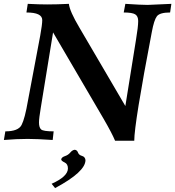

<svg xmlns="http://www.w3.org/2000/svg" viewBox="-34 -713 893 978"><path d="M649.9 3.9H552.2Q536.1 -34.7 493.7 -107.9L236.3 -547.9L173.8 -164.6Q164.6 -109.9 164.6 -89.4Q164.6 -63 175.8 -53.5Q187 -43.9 239.3 -43.9L234.4 0Q154.3 -5.4 106.9 -5.4Q51.3 -5.4 -14.2 0L-6.8 -43.9Q59.1 -43.9 75.9 -76.4Q92.8 -108.9 108.4 -200.2L170.9 -531.7Q181.2 -588.4 181.2 -610.8Q181.2 -649.4 100.6 -649.4L107.4 -693.4Q167 -690.4 206.1 -690.4Q256.3 -690.4 316.9 -693.4Q320.8 -655.8 371.1 -571.3L604.5 -172.9L658.7 -510.3Q669.9 -577.1 669.9 -606Q669.9 -630.4 654.8 -639.9Q639.6 -649.4 596.2 -649.4L604.5 -693.4Q685.1 -688 718.3 -688L838.9 -693.4L832.5 -649.4Q779.8 -649.4 765.1 -630.1Q750.5 -610.8 739.3 -549.8Q649.9 -83.5 649.9 3.9ZM246.6 245.1 229 223.1Q312 186 312 145Q312 122.1 294.9 114.3Q277.8 106.4 277.8 98.6Q279.8 87.9 296.6 82.3Q313.5 76.7 324 64Q334.5 51.3 346.7 49.8Q358.9 51.3 363.3 64Q367.7 76.7 383.5 81.1Q399.4 85.4 401.4 102.5Q401.4 162.1 246.6 245.1Z"/></svg>

Font: Kelvinch
Style: Bold Italic
Weight: 700
Italic angle: -10°
Designer: Paul James Miller
Foundry: High-Logic / Made with FontCreator
Version: Version 3.30 September 23, 2016